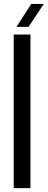

<svg xmlns="http://www.w3.org/2000/svg" viewBox="-20 -980 248 1000"><path d="M51.5 0V-800H138.5V0ZM66 -840 142.5 -959.5H208L128.5 -840Z"/></svg>

Font: Big Shoulders Stencil Display Thin SemiBold
Style: Regular
Weight: 600
Version: Version 2.001